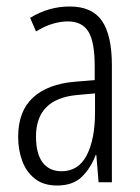

<svg xmlns="http://www.w3.org/2000/svg" viewBox="-20 -562 431 592"><path d="M195 -542Q264 -542 294.5 -497.5Q325 -453 325 -360V0H284L277 -84H275Q260 -44 232.5 -17Q205 10 156 10Q114 10 87.5 -11Q61 -32 48.5 -66Q36 -100 36 -140Q36 -219 81.5 -261Q127 -303 211 -310L272 -315V-358Q272 -433 252.5 -464.5Q233 -496 189 -496Q168 -496 143.5 -489Q119 -482 91 -465L73 -507Q130 -542 195 -542ZM217 -269Q91 -257 91 -141Q91 -88 111.5 -61Q132 -34 170 -34Q222 -34 247.5 -83.5Q273 -133 273 -216V-274Z"/></svg>

Font: Noto Sans Myanmar ExtraCondensed Light
Style: Regular
Weight: 300
Width: 2
Designer: Monotype Design Team
Foundry: Monotype Imaging Inc.
Version: Version 2.107; ttfautohint (v1.8.4.7-5d5b)